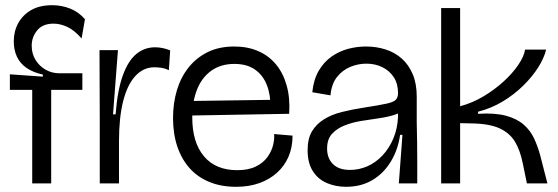

<svg xmlns="http://www.w3.org/2000/svg" viewBox="-20 -706 2148 739"><path d="M104 0V-360H18V-420L145 -411V-419Q108 -427 83 -444Q58 -461 45.5 -487Q33 -513 33 -547Q33 -586 50.5 -617.5Q68 -649 100.5 -667.5Q133 -686 181 -686Q217 -686 250 -673Q283 -660 307 -632L294 -558Q266 -590 239 -602.5Q212 -615 186 -615Q144 -615 123 -589Q102 -563 102 -530Q102 -499 117 -475Q132 -451 156 -437.5Q180 -424 208 -424H297V-360H177V0Z M364 0V-235L363 -513H434L415 -266H425Q432 -358 452.5 -415Q473 -472 504.5 -498Q536 -524 577 -524Q591 -524 606 -521Q621 -518 635 -512L630 -436Q615 -443 601 -445Q587 -447 574 -447Q532 -447 501 -413.5Q470 -380 454 -316.5Q438 -253 438 -163V0Z M889 13Q831 13 786 -5.5Q741 -24 710 -58.5Q679 -93 662.5 -142Q646 -191 646 -252Q646 -309 661 -359Q676 -409 706 -446.5Q736 -484 779.5 -505.5Q823 -527 882 -527Q933 -527 973.5 -509.5Q1014 -492 1042 -458.5Q1070 -425 1083.5 -376.5Q1097 -328 1093 -268L692 -261V-317L1041 -322L1021 -290Q1022 -341 1007 -379Q992 -417 961 -438.5Q930 -460 882 -460Q830 -460 793.5 -434Q757 -408 738.5 -361.5Q720 -315 720 -254Q720 -158 765 -104.5Q810 -51 893 -51Q936 -51 964.5 -65Q993 -79 1009 -101Q1025 -123 1031 -147Q1037 -171 1035 -190L1106 -184Q1106 -139 1090.5 -103Q1075 -67 1046 -41Q1017 -15 977.5 -1Q938 13 889 13Z M1312 13Q1272 13 1238 -1.5Q1204 -16 1184 -47.5Q1164 -79 1164 -128Q1164 -172 1180.5 -200Q1197 -228 1226.5 -246.5Q1256 -265 1296 -275Q1336 -285 1382 -292Q1440 -301 1467.5 -307Q1495 -313 1503.5 -322Q1512 -331 1512 -348Q1512 -384 1495.5 -409Q1479 -434 1451.5 -447.5Q1424 -461 1390 -461Q1358 -461 1328 -448.5Q1298 -436 1277 -409.5Q1256 -383 1252 -339L1182 -351Q1187 -400 1207 -434Q1227 -468 1256.5 -488.5Q1286 -509 1320 -518Q1354 -527 1389 -527Q1429 -527 1464.5 -515.5Q1500 -504 1526.5 -480.5Q1553 -457 1568.5 -420.5Q1584 -384 1584 -334V-235Q1585 -196 1585.5 -156.5Q1586 -117 1586 -78Q1586 -39 1586 0H1515Q1519 -48 1522 -92.5Q1525 -137 1529 -187H1520Q1512 -130 1484.5 -84.5Q1457 -39 1413.5 -13Q1370 13 1312 13ZM1327 -52Q1362 -52 1394 -66Q1426 -80 1452 -107.5Q1478 -135 1494 -173Q1510 -211 1512 -257V-280L1539 -289Q1526 -273 1500 -264.5Q1474 -256 1439.5 -251Q1405 -246 1370.5 -240.5Q1336 -235 1306 -223Q1276 -211 1257.5 -190.5Q1239 -170 1239 -134Q1239 -97 1261.5 -74.5Q1284 -52 1327 -52Z M1678 0V-675H1751V-297Q1799 -310 1841.5 -335.5Q1884 -361 1918.5 -392.5Q1953 -424 1975 -456.5Q1997 -489 2001 -515H2082Q2074 -482 2051.5 -446.5Q2029 -411 1994 -376.5Q1959 -342 1915 -315.5Q1871 -289 1820 -276V-268Q1885 -272 1927.5 -260.5Q1970 -249 1996 -226Q2022 -203 2036 -172.5Q2050 -142 2059 -109L2087 0H2008L1992 -78Q1982 -127 1962.5 -160Q1943 -193 1904 -211.5Q1865 -230 1795 -231L1751 -232V0Z"/></svg>

Font: Bricolage Grotesque 48pt Condensed ExtraBold Light
Style: Regular
Weight: 300
Version: Version 1.000;gftools[0.9.30]